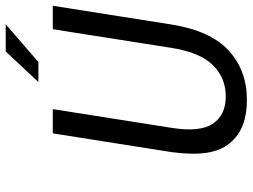

<svg xmlns="http://www.w3.org/2000/svg" viewBox="-125 -738 875 665"><g transform="rotate(-90 312.5 -405.5)"><path d="M360.8 -710 466.8 -823.2H561L430.2 -710ZM298.8 12.2Q249 12.2 211.9 -2Q174.8 -16.1 148.9 -47.4Q123 -78.6 115.7 -128.4Q108.4 -178.2 118.2 -249L183.1 -660.2H267.1L202.1 -248Q186.5 -149.9 216.8 -105.5Q247.1 -61 311 -61Q375 -61 419.2 -105.5Q463.4 -149.9 479 -248L543.9 -660.2H625L560.1 -249Q538.6 -113.8 469.7 -50.8Q400.9 12.2 298.8 12.2Z"/></g></svg>

Font: Office Code Pro Italic
Style: Regular
Weight: 400
Italic angle: -9°
Designer: Nathan Rutzky & Paul D. Hunt
Foundry: Adobe Systems Incorporated
Version: Version 1.004;PS 001.004;hotconv 1.0.70;makeotf.lib2.5.58329